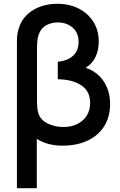

<svg xmlns="http://www.w3.org/2000/svg" viewBox="-20 -755 632 1015"><path d="M69.5 240V-540Q69.5 -556 71.8 -572.2Q74 -588.5 79.5 -605.5Q93 -649 123.5 -677.8Q154 -706.5 195 -720.8Q236 -735 282.5 -735Q346.5 -735 396 -709.8Q445.5 -684.5 473.8 -639.5Q502 -594.5 502 -534.5Q502 -490.5 485 -454.2Q468 -418 432.5 -396.5Q459 -388.5 482.2 -372.2Q505.5 -356 523.5 -331.8Q541.5 -307.5 551.8 -275.8Q562 -244 562 -205.5Q562 -138 531.2 -88.5Q500.5 -39 443.8 -12Q387 15 309.5 15Q269 15 234.8 5.5Q200.5 -4 174.5 -21V240ZM314.5 -83.5Q356 -83.5 388.2 -99.2Q420.5 -115 438.5 -143.5Q456.5 -172 456.5 -210.5Q456.5 -273 409.8 -304Q363 -335 285.5 -336V-428.5Q318.5 -431.5 343.2 -444.2Q368 -457 381.8 -479.2Q395.5 -501.5 395.5 -533Q395.5 -582.5 363.5 -609.5Q331.5 -636.5 284.5 -636.5Q256 -636.5 228.5 -623.8Q201 -611 187.5 -579.5Q179.5 -560 177.5 -538.2Q175.5 -516.5 175.5 -502.5V-218Q175.5 -206 177 -187.8Q178.5 -169.5 183 -155.5Q195 -119.5 233.5 -101.5Q272 -83.5 314.5 -83.5Z"/></svg>

Font: Cns Manrope SemBd
Style: Regular
Weight: 600
Designer: Mikhail Sharanda
Foundry: Mikhail Sharanda
Version: Version 4.504